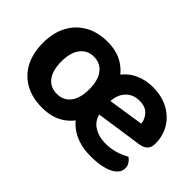

<svg xmlns="http://www.w3.org/2000/svg" viewBox="-77 -761 1046 1046"><g transform="rotate(45 446.0 -238.5)"><path d="M514.1 -238.9Q514.1 -165.6 487.4 -108.1Q460.8 -50.6 409.5 -17.8Q358.2 15 282.6 15Q207 15 151.9 -15.7Q96.7 -46.3 66.9 -103.3Q37.1 -160.3 37.1 -238.9Q37.1 -316.6 67.4 -373.4Q97.7 -430.2 152.9 -461.2Q208 -492.2 282.6 -492.2Q357.2 -492.2 408.5 -458.4Q459.8 -424.6 486.9 -367.5Q514.1 -310.3 514.1 -238.9ZM287.6 -381.9Q237.7 -381.9 208.8 -344.3Q179.8 -306.7 179.8 -238.9Q179.8 -169.4 208.1 -132.3Q236.4 -95.2 287.6 -95.2Q338.4 -95.2 366.7 -132.8Q394.9 -170.4 394.9 -238.9Q394.9 -306.1 366.3 -344Q337.7 -381.9 287.6 -381.9ZM477.3 -171.4 472 -266.8 727.4 -305.8Q724.4 -337.7 701.2 -363Q677.9 -388.2 632.4 -388.2Q584.6 -388.2 553.3 -355.9Q522.1 -323.6 520.7 -263.7L525 -200.8Q533.7 -143.3 572.6 -117.3Q611.5 -91.3 667.4 -91.3Q709.4 -91.3 746 -103.3Q782.7 -115.3 804.6 -129.3Q818.9 -120.4 828.6 -105.2Q838.2 -90.1 838.2 -72.9Q838.2 -44.6 814.7 -24.8Q791.3 -5 750.6 5Q710 15 658.1 15Q543.2 15 476 -50.3Q408.9 -115.6 408.9 -244.6Q408.9 -329.5 438.5 -384.1Q468.1 -438.8 519.1 -465.5Q570.1 -492.2 632.1 -492.2Q699.3 -492.2 750.3 -465.2Q801.3 -438.2 830.1 -391Q858.9 -343.9 858.9 -282.5Q858.9 -252.6 842.8 -237.5Q826.7 -222.4 798.1 -218.4Z"/></g></svg>

Font: Baloo Tamma 2
Style: Regular
Weight: 400
Designer: Divya Kowshik, Shuchita Grover and Ek Type
Foundry: Ek Type
Version: Version 1.700